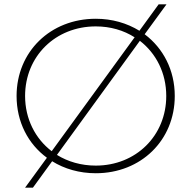

<svg xmlns="http://www.w3.org/2000/svg" viewBox="-20 -790 877 880"><path d="M217 -97C142 -154 95 -245 95 -350C95 -532 234 -669 419 -669C486 -669 547 -651 597 -619ZM621 -603C696 -545 742 -455 742 -350C742 -168 603 -31 419 -31C352 -31 291 -49 241 -80ZM219 -51C275 -16 344 4 419 4C626 4 781 -147 781 -350C781 -469 728 -569 643 -633L743 -770H707L619 -649C562 -684 494 -704 419 -704C211 -704 56 -553 56 -350C56 -231 109 -130 195 -67L95 70H131Z"/></svg>

Font: Montserrat-Alt1 ExtLt
Style: Regular
Weight: 200
Designer: Differentunic
Foundry: Differentunic
Version: Version 7.222